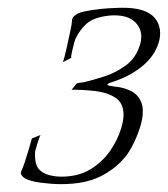

<svg xmlns="http://www.w3.org/2000/svg" viewBox="-20 -459 427 488"><path d="M135 9Q112 9 84.5 5.5Q57 2 43 -6Q39 -8 35 -13.5Q31 -19 35 -26Q38 -32 43 -47Q48 -62 53 -79Q58 -96 61 -107L83 -116Q81 -113 76.5 -99Q72 -85 70 -77Q69 -74 69 -71Q69 -68 69 -65Q69 -37 82 -26Q90 -18 105 -14Q120 -10 136 -10Q179 -10 209.5 -28.5Q240 -47 259.5 -75Q279 -103 288 -133Q294 -153 294 -167Q294 -197 273.5 -210.5Q253 -224 223 -227.5Q193 -231 162 -231Q167 -237 171 -242Q175 -247 175 -247Q182 -249 185 -249Q188 -249 193 -250Q215 -255 244.5 -264.5Q274 -274 299.5 -292.5Q325 -311 335 -343Q339 -354 339 -366Q339 -389 321.5 -404.5Q304 -420 271 -420Q255 -420 237 -416Q219 -412 207 -404Q196 -397 184.5 -381.5Q173 -366 169 -352Q167 -345 163.5 -330Q160 -315 161 -312L140 -301Q144 -313 149 -335.5Q154 -358 158.5 -379Q163 -400 163 -406Q163 -414 169.5 -419Q176 -424 181 -426Q191 -430 214.5 -433.5Q238 -437 257 -438L279 -439Q326 -441 352 -429Q371 -420 379 -405.5Q387 -391 387 -375Q387 -368 386 -362Q385 -356 383 -350Q373 -317 342.5 -291.5Q312 -266 267 -251Q253 -247 253 -244Q253 -242 259 -241Q265 -240 271 -239Q294 -237 312.5 -228Q331 -219 339 -199Q343 -190 343 -176Q343 -157 335.5 -134Q328 -111 318 -91.5Q308 -72 299 -61Q274 -30 235 -10.5Q196 9 135 9Z"/></svg>

Font: Italianno
Style: Regular
Weight: 400
Designer: Robert E. Leuschke
Foundry: Robert E. Leuschke
Version: Version 1.100; ttfautohint (v1.8.3)